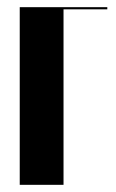

<svg xmlns="http://www.w3.org/2000/svg" viewBox="-20 -515 324 535"><path d="M35 0H157V-489H279V-495H35Z"/></svg>

Font: Moniqa Black
Style: Regular
Weight: 900
Designer: Rajesh Rajput
Foundry: Rajesh Rajput
Version: Version 1.000